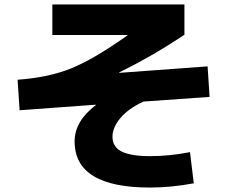

<svg xmlns="http://www.w3.org/2000/svg" viewBox="-20 -785 1040 862"><path d="M215 -765H808V-629Q661 -531 515 -460L516 -458L912 -487L921 -350L624 -329Q557 -298 521 -255.5Q485 -213 485 -171Q485 -125 526.5 -104.5Q568 -84 653 -84Q743 -84 833 -102L850 38Q748 57 653 57Q315 57 315 -150Q315 -241 410 -313V-315L68 -290L59 -427Q198 -437 299.5 -478Q401 -519 552 -626V-628H215Z"/></svg>

Font: M PLUS 1p ExtraBold
Style: Regular
Weight: 800
Version: Version 1.062